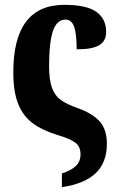

<svg xmlns="http://www.w3.org/2000/svg" viewBox="-20 -569 471 794"><path d="M236 148Q272 137 292.5 118.5Q313 100 313 69Q313 37 291.5 21Q270 5 223 -9Q157 -29 116.5 -58.5Q76 -88 55.5 -138.5Q35 -189 35 -270Q35 -549 246 -549Q338 -549 378.5 -520Q419 -491 419 -437Q419 -400 391 -382.5Q363 -365 297 -365Q297 -429 286.5 -458.5Q276 -488 251 -488Q215 -488 199 -441Q183 -394 183 -295Q183 -237 195.5 -204.5Q208 -172 232 -155Q256 -138 301 -122Q363 -100 392.5 -66.5Q422 -33 422 25Q422 103 376 147Q330 191 236 205Z"/></svg>

Font: Noto Serif CondExtraBold
Style: Regular
Weight: 800
Width: 3
Designer: Monotype Design Team
Foundry: Monotype Imaging Inc.
Version: Version 1.001